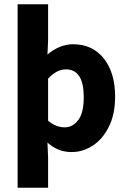

<svg xmlns="http://www.w3.org/2000/svg" viewBox="-20 -697 593 894"><path d="M62 177V-677H204V-511L201 -443Q226 -465 257 -478Q288 -491 320 -491Q411 -491 463.5 -424.5Q516 -358 516 -247Q516 -165 487 -107Q458 -49 412 -19Q366 11 314 11Q280 11 253 0Q226 -11 201 -33L204 37V177ZM281 -104Q318 -104 344 -137.5Q370 -171 370 -245Q370 -374 287 -374Q244 -374 204 -331V-135Q224 -118 243.5 -111Q263 -104 281 -104Z"/></svg>

Font: Narnoor ExtraBold
Style: Regular
Weight: 800
Designer: S. Sridhar Murthy
Foundry: SIL International
Version: Version 3.000